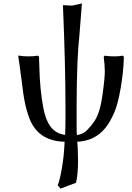

<svg xmlns="http://www.w3.org/2000/svg" viewBox="-20 -825 772 1127"><path d="M87.9 -489.3V-499Q113.3 -494.1 148.4 -494.1Q179.7 -494.1 201.2 -498H204.1L209 -491.2V-490.2Q210 -459 210.9 -434.6Q213.9 -297.9 234.4 -191.4Q254.9 -85 308.6 -51.8Q330.1 -38.1 362.3 -33.2Q364.3 -78.1 364.3 -123V-199.2Q364.3 -437.5 349.6 -791V-794.9L402.3 -792L460.9 -804.7L446.3 -620.1Q430.7 -484.4 429.7 -205.1V-73.2Q429.7 -48.8 431.6 -32.2Q467.8 -37.1 491.2 -61Q514.6 -85 535.2 -115.2Q567.4 -164.1 581.5 -266.6Q595.7 -369.1 595.2 -408.7Q594.7 -448.2 588.9 -489.3V-491.2L593.8 -498H596.7Q619.1 -494.1 650.4 -494.1Q677.7 -494.1 699.2 -498H702.1L707 -491.2V-490.2Q705.1 -405.3 688.5 -308.6Q671.9 -211.9 649.4 -161.1Q627 -110.4 599.6 -75.2Q536.1 2.9 433.6 6.8Q437.5 41 438 116.7Q438.5 192.4 426.8 246.1L425.8 248L335 282.2L318.4 261.7Q329.1 241.2 342.3 168Q355.5 94.7 359.4 6.8Q198.2 3.9 148.4 -141.6Q127 -203.1 117.2 -273.4Q107.4 -343.8 101.6 -392.1Q95.7 -440.4 87.9 -489.3Z"/></svg>

Font: GenEi LateMin P v2
Style: Medium
Weight: 500
Designer: o_tamon (Modified)
Foundry: o_tamon / Adobe Systems Incorporated / FONT 910 / Philipp H. Poll
Version: Version 2.1;Original Version 1.004